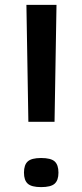

<svg xmlns="http://www.w3.org/2000/svg" viewBox="-20 -760 337 785"><path d="M96 -262 88 -740H211L203 -262ZM78 -54Q78 -86 93.5 -100Q109 -114 148 -114Q188 -114 203.5 -100Q219 -86 219 -54Q219 -23 203.5 -9Q188 5 148 5Q109 5 93.5 -9Q78 -23 78 -54Z"/></svg>

Font: Georama Extended Medium
Style: Regular
Weight: 500
Width: 7
Designer: Jean-Baptiste Levee
Foundry: Production Type
Version: Version 1.000